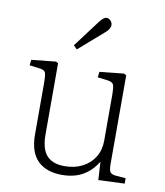

<svg xmlns="http://www.w3.org/2000/svg" viewBox="-85 -826 780 910"><g transform="rotate(10 304.5 -371.0)"><path d="M275 14Q199 14 157.5 -27Q116 -68 116 -153V-403Q116 -433 112 -447.5Q108 -462 82 -465L34 -471L37 -498L154 -510L165 -504V-161Q165 -117 176.5 -88Q188 -59 213.5 -44Q239 -29 279 -29Q328 -29 365.5 -48.5Q403 -68 423.5 -102Q444 -136 444 -181V-403Q444 -433 439.5 -447.5Q435 -462 410 -465L362 -471L365 -498L481 -510L493 -504V-76Q493 -49 499.5 -39Q506 -29 525 -27L575 -23V3L449 8L444 -78H443Q422 -44 395 -23.5Q368 -3 338 5.5Q308 14 275 14ZM241 -584 224 -601 324 -734Q333 -745 340.5 -750.5Q348 -756 355 -756Q362 -756 368.5 -751.5Q375 -747 379 -740Q383 -733 383 -726Q383 -717 376.5 -706Q370 -695 350 -679Z"/></g></svg>

Font: Literata 18pt ExtraLight
Style: Regular
Weight: 250
Designer: Latin by Veronika Burian and Jose Scaglione. Greek by Irene Vlachou. Cyrillic by Vera Evstafieva.
Foundry: TypeTogether
Version: Version 3.103;gftools[0.9.29]